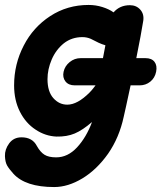

<svg xmlns="http://www.w3.org/2000/svg" viewBox="-23 -550 653 776"><path d="M279 -205H541Q566 -205 584.5 -220Q603 -235 608 -260Q613 -285 601.5 -300Q590 -315 565 -315H303Q278 -315 258.5 -299Q239 -283 234 -260Q229 -237 241.5 -221Q254 -205 279 -205ZM196 206Q252 206 310 171Q368 136 414 71Q459 6 477 -78L486 -118Q538 -354 556 -466Q560 -493 544 -511Q528 -529 502 -529Q461 -529 436 -500Q418 -513 391 -521.5Q364 -530 335 -530Q249 -530 180 -485Q111 -440 73 -366Q34 -291 34 -205Q34 -145 57.5 -98.5Q81 -52 121 -26Q160 0 205 2Q247 3 279 -10.5Q311 -24 349 -57Q326 5 288.5 45.5Q251 86 204 86Q174 86 157 75.5Q140 65 126 40Q108 5 64 5Q32 5 14 29.5Q-4 54 -3 81Q-2 105 5.5 118.5Q13 132 31 152Q80 206 196 206ZM249 -127Q216 -127 192.5 -153.5Q169 -180 169 -230Q169 -270 186 -309.5Q203 -349 235 -375Q267 -400 310 -400Q328 -400 344 -393L376 -377Q389 -371 403 -367Q393 -310 373 -218Q365 -208 357 -197Q348 -185 339 -176Q290 -127 249 -127Z"/></svg>

Font: Balsamiq Sans
Style: Bold Italic
Weight: 700
Italic angle: -12°
Designer: Michael Angeles
Foundry: Balsamiq SRL
Version: Version 1.020; ttfautohint (v1.8.4.7-5d5b);gftools[0.9.26]